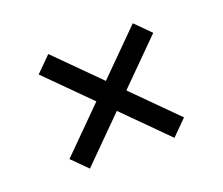

<svg xmlns="http://www.w3.org/2000/svg" viewBox="-70 -537 633 546"><g transform="rotate(-20 246.5 -264.5)"><path d="M419.9 -136.2 374.5 -90.8 246.6 -218.8 118.7 -90.8 73.2 -136.2 201.2 -264.2 73.2 -392.1 118.7 -437.5 246.6 -309.6 374.5 -437.5 419.9 -392.1 292 -264.2Z"/></g></svg>

Font: Gidole
Style: Regular
Weight: 400
Version: Version 2.100; ttfautohint (v1.8.4.7-5d5b)